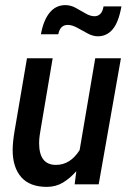

<svg xmlns="http://www.w3.org/2000/svg" viewBox="-20 -721 510 751"><path d="M163 10Q96.5 10 63 -28.2Q29.5 -66.5 29.5 -134.5Q29.5 -149.5 31.5 -169Q33.5 -188.5 37 -208.5L85.5 -493H186L140 -221Q137.5 -207 135.2 -191.5Q133 -176 133 -161Q133 -76 199 -76Q255 -76 291.5 -134L352.5 -493H453L366 0H272L278.5 -51.5Q254.5 -24 226.5 -7Q198.5 10 163 10ZM363 -579Q343.5 -579 322.8 -590.2Q302 -601.5 282 -612.5Q262 -623.5 245 -623.5Q215 -623.5 208 -587H140Q150 -642 174.2 -671.5Q198.5 -701 235.5 -701Q256.5 -701 276.2 -690.2Q296 -679.5 314.5 -668.5Q333 -657.5 350 -657.5Q362.5 -657.5 372 -666.2Q381.5 -675 385 -696H455Q444 -634 420.8 -606.5Q397.5 -579 363 -579Z"/></svg>

Font: Cabin Condensed Medium
Style: Italic
Weight: 500
Width: 3
Italic angle: -10°
Designer: Pablo Impallari
Foundry: Pablo Impallari. http://www.impallari.com Igino Marini. http://www.ikern.com
Version: Version 3.001; ttfautohint (v1.8.3)